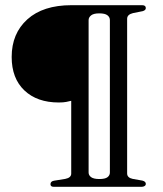

<svg xmlns="http://www.w3.org/2000/svg" viewBox="-20 -720 630 740"><path d="M526 0H187.5Q174.5 0 174.5 -10Q174.5 -21 188 -23.5L231.5 -30.5Q254.5 -35 254.5 -51V-331.5Q246 -329.5 235.2 -327.2Q224.5 -325 206.5 -325Q123 -325 74 -371.5Q25 -418 25 -500.5Q25 -591 85.5 -645.5Q146 -700 255.5 -700H527.5Q542 -700 542 -689Q542 -680.5 530 -677L492.5 -669.5Q470 -664 470 -647.5V-51.5Q470 -35 491.5 -30.5L528.5 -24Q542 -20.5 542 -11.5Q542 -6 537.2 -3Q532.5 0 526 0ZM403.5 -55V-642.5Q403.5 -654 394 -661.2Q384.5 -668.5 362.5 -668.5Q341 -668.5 331.2 -660.8Q321.5 -653 321.5 -642.5V-55Q321.5 -44.5 331.2 -37.2Q341 -30 363 -30Q385 -30 394.2 -37Q403.5 -44 403.5 -55Z"/></svg>

Font: Fraunces 72pt
Style: Regular
Weight: 400
Version: Version 1.000;[0bf87f6ff]